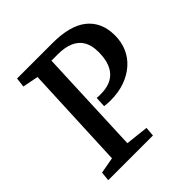

<svg xmlns="http://www.w3.org/2000/svg" viewBox="-186 -844 987 987"><g transform="rotate(-45 307.5 -350.5)"><path d="M303 -341Q310 -340 316.5 -340Q323 -340 333 -340Q404 -340 440.5 -380.5Q477 -421 477 -501Q477 -549 459.5 -579.5Q442 -610 407 -625.5Q372 -641 320 -641H274L250 -65L375 -51L371 0H46L51 -50L139 -66L164 -632L78 -649L84 -701H342Q405 -701 452.5 -688.5Q500 -676 532 -650.5Q564 -625 580.5 -588Q597 -551 597 -502Q597 -453 579 -412.5Q561 -372 527 -342.5Q493 -313 447 -297Q401 -281 344 -281Q333 -281 321.5 -282Q310 -283 300 -284Z"/></g></svg>

Font: Literata Medium
Style: Italic
Weight: 500
Italic angle: -2°
Designer: Latin by Veronika Burian and Jose Scaglione. Greek by Irene Vlachou. Cyrillic by Vera Evstafieva
Foundry: TypeTogether
Version: Version 3.103;gftools[0.9.29]